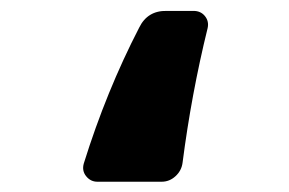

<svg xmlns="http://www.w3.org/2000/svg" viewBox="-20 -205 540 359"><path d="M341.8 -184.6Q355.5 -184.6 363.3 -174.8Q371.1 -165 368.2 -152.3Q337.9 -29.3 321.3 99.6Q319.3 114.3 308.1 124.5Q296.9 134.8 282.2 134.8H162.1Q149.4 134.8 141.1 124.5Q132.8 114.3 136.7 100.6Q178.7 -34.2 240.2 -153.3Q255.9 -185.5 292 -184.6Z"/></svg>

Font: Rounded-L Mgen+ 1mn bold
Style: Bold
Weight: 700
Designer: [Source Han Sans]
Ryoko NISHIZUKA  (kana & ideographs); Paul D. Hunt (Latin, Greek & Cyrillic); Wenlong ZHANG  (bopomofo
Version: Version 1.059.20150602